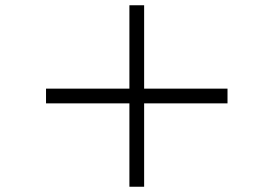

<svg xmlns="http://www.w3.org/2000/svg" viewBox="-20 -728 1040 730"><path d="M472 -18V-335H155V-391H472V-708H528V-391H845V-335H528V-18Z"/></svg>

Font: Zen Antique Soft
Style: Regular
Weight: 400
Designer: Yoshimichi Ohira
Foundry: Positype
Version: Version 1.001